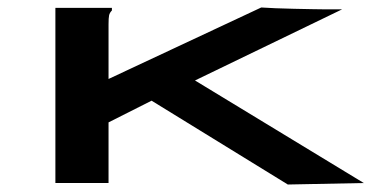

<svg xmlns="http://www.w3.org/2000/svg" viewBox="-20 -489 1040 513"><path d="M385 -220 270 -162V0H128V-468H279V-461Q273 -455 271.5 -448Q270 -441 270 -424V-278L678 -469Q692 -468 716 -467Q740 -466 766 -465.5Q792 -465 815 -464.5Q838 -464 851 -464H894L501 -274L952 0L749 4Z"/></svg>

Font: Inconsolata UltraExpanded ExtraBold
Style: Regular
Weight: 800
Width: 9
Monospace: yes
Designer: Raph Levien, Cyreal, Brenton Simpson
Foundry: Raph Levien, Cyreal, Google
Version: Version 3.001; ttfautohint (v1.8.2.53-6de2)